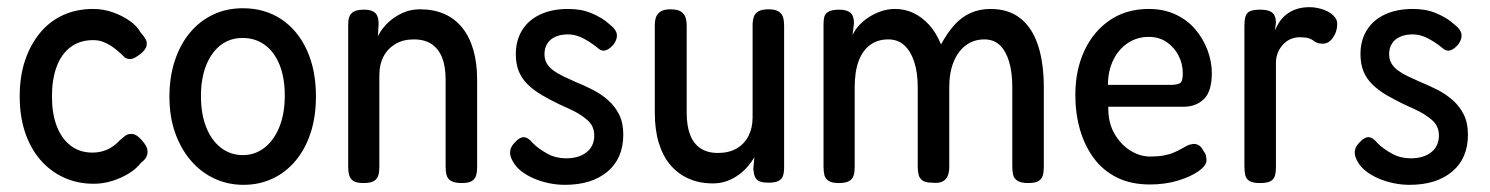

<svg xmlns="http://www.w3.org/2000/svg" viewBox="-20 -501 4160 536"><path d="M242 12Q196 12 158 -5.5Q120 -23 92.5 -55Q65 -87 50 -131.5Q35 -176 35 -232Q35 -288 50 -332.5Q65 -377 92 -409.5Q119 -442 156.5 -459Q194 -476 240 -476Q269 -476 295.5 -466.5Q322 -457 342.5 -442.5Q363 -428 372 -411Q382 -400 387 -390.5Q392 -381 388 -369Q384 -361 377.5 -355Q371 -349 363 -344Q344 -330 328 -341Q318 -351 308 -359.5Q298 -368 287.5 -374.5Q277 -381 265.5 -385Q254 -389 240 -389Q203 -389 177 -369.5Q151 -350 138 -314.5Q125 -279 125 -232Q125 -185 138 -150Q151 -115 176.5 -95Q202 -75 238 -75Q253 -75 267 -79Q281 -83 293 -91Q305 -99 314 -109Q322 -116 329 -121.5Q336 -127 345 -127Q354 -128 363 -121.5Q372 -115 382 -102Q390 -92 391.5 -82.5Q393 -73 389 -64Q385 -55 373 -46Q361 -30 340 -17Q319 -4 293.5 4Q268 12 242 12Z M660 15Q616 15 578.5 -2.5Q541 -20 513 -52.5Q485 -85 469 -130Q453 -175 453 -231Q453 -286 468 -331.5Q483 -377 510 -409.5Q537 -442 574.5 -460Q612 -478 658 -478Q719 -478 765 -447.5Q811 -417 836.5 -361.5Q862 -306 862 -232Q862 -175 847 -129.5Q832 -84 804.5 -51.5Q777 -19 740 -2Q703 15 660 15ZM658 -68Q691 -68 717.5 -88Q744 -108 759.5 -145.5Q775 -183 775 -234Q775 -284 760.5 -320Q746 -356 719.5 -375.5Q693 -395 657 -395Q622 -395 596 -375Q570 -355 555.5 -318.5Q541 -282 541 -233Q541 -182 556 -145Q571 -108 597.5 -88Q624 -68 658 -68Z M995 10Q976 10 967 4.5Q958 -1 955 -11.5Q952 -22 952 -35V-432Q952 -445 955 -454Q958 -463 967.5 -468.5Q977 -474 996 -474Q1011 -474 1019.5 -470Q1028 -466 1031.5 -460Q1035 -454 1036 -447Q1037 -440 1037 -434L1035 -400Q1042 -414 1053 -427Q1064 -440 1079.5 -451Q1095 -462 1113 -468.5Q1131 -475 1153 -475Q1191 -475 1220.5 -462Q1250 -449 1270.5 -423.5Q1291 -398 1301.5 -361.5Q1312 -325 1312 -278V-34Q1312 -21 1309 -11Q1306 -1 1297 4.5Q1288 10 1269 10Q1250 10 1240 4.5Q1230 -1 1227 -11.5Q1224 -22 1224 -35V-279Q1224 -315 1214.5 -339.5Q1205 -364 1185.5 -377.5Q1166 -391 1135 -391Q1105 -391 1083.5 -378Q1062 -365 1050.5 -343Q1039 -321 1039 -291V-34Q1039 -21 1036 -11Q1033 -1 1023.5 4.5Q1014 10 995 10Z M1557 15Q1535 15 1513 10.5Q1491 6 1471 -2.5Q1451 -11 1435.5 -23Q1420 -35 1412 -50Q1406 -60 1404.5 -69Q1403 -78 1406 -86.5Q1409 -95 1417 -103Q1430 -118 1442 -118Q1454 -118 1468 -101Q1476 -93 1486.5 -85.5Q1497 -78 1509 -71.5Q1521 -65 1534 -62Q1547 -59 1560 -59Q1596 -59 1617.5 -76Q1639 -93 1639 -123Q1639 -136 1634 -147Q1629 -158 1619 -166.5Q1609 -175 1597 -182.5Q1585 -190 1570.5 -196.5Q1556 -203 1541 -210Q1514 -223 1492 -236Q1470 -249 1453.5 -265Q1437 -281 1428.5 -301.5Q1420 -322 1420 -350Q1420 -388 1437.5 -416.5Q1455 -445 1488 -460.5Q1521 -476 1566 -476Q1583 -476 1598.5 -473.5Q1614 -471 1629 -465Q1644 -459 1657.5 -451Q1671 -443 1683 -432Q1700 -419 1702 -405.5Q1704 -392 1693 -377Q1682 -364 1671 -360.5Q1660 -357 1650 -366Q1638 -376 1624 -385Q1610 -394 1595.5 -399.5Q1581 -405 1565 -405Q1546 -405 1531 -398.5Q1516 -392 1508 -379.5Q1500 -367 1500 -350Q1500 -335 1506.5 -324Q1513 -313 1524.5 -304.5Q1536 -296 1551.5 -288.5Q1567 -281 1585 -273Q1610 -263 1634.5 -250.5Q1659 -238 1678 -221Q1697 -204 1708.5 -181Q1720 -158 1720 -125Q1720 -59 1676 -22Q1632 15 1557 15Z M1970 11Q1932 11 1902 -2.5Q1872 -16 1851 -41Q1830 -66 1819 -102.5Q1808 -139 1808 -186V-430Q1808 -444 1811.5 -453.5Q1815 -463 1824.5 -469Q1834 -475 1852 -475Q1871 -475 1880.5 -469Q1890 -463 1893.5 -453Q1897 -443 1897 -429V-186Q1897 -150 1906.5 -125Q1916 -100 1935.5 -87Q1955 -74 1984 -74Q2015 -74 2036.5 -86.5Q2058 -99 2069.5 -121.5Q2081 -144 2081 -173V-430Q2081 -444 2084.5 -454Q2088 -464 2097.5 -469.5Q2107 -475 2126 -475Q2144 -475 2153.5 -469Q2163 -463 2166 -453Q2169 -443 2169 -429V-32Q2169 -20 2166 -10.5Q2163 -1 2153.5 4Q2144 9 2125 9Q2111 9 2102.5 6Q2094 3 2090 -3Q2086 -9 2085 -15.5Q2084 -22 2083 -29L2086 -62Q2079 -50 2068.5 -37.5Q2058 -25 2043.5 -14Q2029 -3 2010.5 4Q1992 11 1970 11Z M2321 10Q2303 10 2293.5 4Q2284 -2 2281.5 -12Q2279 -22 2279 -36V-432Q2279 -446 2281.5 -455Q2284 -464 2294 -469Q2304 -474 2323 -474Q2344 -474 2354 -465.5Q2364 -457 2364 -436L2360 -403Q2367 -418 2379 -431Q2391 -444 2407 -454Q2423 -464 2441 -470Q2459 -476 2479 -476Q2506 -476 2529.5 -465Q2553 -454 2573 -432.5Q2593 -411 2607 -377Q2625 -410 2645 -432Q2665 -454 2690 -465Q2715 -476 2745 -476Q2796 -476 2829 -449.5Q2862 -423 2878 -374Q2894 -325 2894 -256V-35Q2894 -21 2891 -11Q2888 -1 2879 4.5Q2870 10 2850 10Q2831 10 2821 4Q2811 -2 2808.5 -12Q2806 -22 2806 -36V-257Q2806 -299 2797 -329Q2788 -359 2771 -375Q2754 -391 2728 -391Q2699 -391 2677 -375Q2655 -359 2642.5 -329Q2630 -299 2630 -257V-34Q2630 -20 2625.5 -9.5Q2621 1 2610.5 6Q2600 11 2582 9Q2564 9 2555.5 3Q2547 -3 2544.5 -13Q2542 -23 2542 -36V-257Q2542 -299 2532 -329Q2522 -359 2504 -375Q2486 -391 2460 -391Q2430 -391 2409 -375.5Q2388 -360 2377 -330.5Q2366 -301 2366 -257V-35Q2366 -21 2363 -11Q2360 -1 2350.5 4.5Q2341 10 2321 10Z M3190 14Q3137 14 3098 -5.5Q3059 -25 3033.5 -59.5Q3008 -94 2995 -139Q2982 -184 2982 -236Q2982 -305 3007 -359Q3032 -413 3078 -444.5Q3124 -476 3187 -476Q3229 -476 3262 -460.5Q3295 -445 3317 -419Q3339 -393 3351 -361Q3363 -329 3363 -297Q3363 -246 3341 -224.5Q3319 -203 3284 -203H3074Q3073 -160 3090.5 -129Q3108 -98 3135 -81Q3162 -64 3191 -64Q3213 -64 3229 -67Q3245 -70 3256.5 -75Q3268 -80 3277 -85Q3286 -90 3293.5 -94Q3301 -98 3310 -99Q3319 -100 3326.5 -95.5Q3334 -91 3339 -81Q3345 -73 3346.5 -67Q3348 -61 3348 -53Q3348 -39 3326.5 -23.5Q3305 -8 3269 3Q3233 14 3190 14ZM3073 -264H3247Q3265 -264 3273.5 -268.5Q3282 -273 3282 -296Q3282 -323 3270 -346Q3258 -369 3237 -383.5Q3216 -398 3187 -398Q3154 -398 3128 -380.5Q3102 -363 3087.5 -332.5Q3073 -302 3073 -264Z M3497 10Q3478 10 3468.5 4.5Q3459 -1 3456.5 -11.5Q3454 -22 3454 -36V-430Q3454 -445 3457 -455Q3460 -465 3469 -469.5Q3478 -474 3498 -474Q3516 -474 3525.5 -469.5Q3535 -465 3538.5 -456.5Q3542 -448 3542 -437L3539 -416Q3545 -430 3553 -441.5Q3561 -453 3573 -462Q3585 -471 3600.5 -476Q3616 -481 3636 -481Q3646 -481 3656.5 -479Q3667 -477 3677.5 -473Q3688 -469 3695.5 -463.5Q3703 -458 3708 -451Q3713 -444 3713 -434Q3713 -412 3701 -395.5Q3689 -379 3673 -379Q3663 -379 3657 -381.5Q3651 -384 3646 -388Q3641 -392 3632.5 -394.5Q3624 -397 3608 -397Q3596 -397 3584.5 -392.5Q3573 -388 3563.5 -378.5Q3554 -369 3548 -355.5Q3542 -342 3542 -325V-34Q3542 -20 3539 -10Q3536 0 3526.5 5Q3517 10 3497 10Z M3915 15Q3893 15 3871 10.5Q3849 6 3829 -2.5Q3809 -11 3793.5 -23Q3778 -35 3770 -50Q3764 -60 3762.5 -69Q3761 -78 3764 -86.5Q3767 -95 3775 -103Q3788 -118 3800 -118Q3812 -118 3826 -101Q3834 -93 3844.5 -85.5Q3855 -78 3867 -71.5Q3879 -65 3892 -62Q3905 -59 3918 -59Q3954 -59 3975.5 -76Q3997 -93 3997 -123Q3997 -136 3992 -147Q3987 -158 3977 -166.5Q3967 -175 3955 -182.5Q3943 -190 3928.5 -196.5Q3914 -203 3899 -210Q3872 -223 3850 -236Q3828 -249 3811.5 -265Q3795 -281 3786.5 -301.5Q3778 -322 3778 -350Q3778 -388 3795.5 -416.5Q3813 -445 3846 -460.5Q3879 -476 3924 -476Q3941 -476 3956.5 -473.5Q3972 -471 3987 -465Q4002 -459 4015.5 -451Q4029 -443 4041 -432Q4058 -419 4060 -405.5Q4062 -392 4051 -377Q4040 -364 4029 -360.5Q4018 -357 4008 -366Q3996 -376 3982 -385Q3968 -394 3953.5 -399.5Q3939 -405 3923 -405Q3904 -405 3889 -398.5Q3874 -392 3866 -379.5Q3858 -367 3858 -350Q3858 -335 3864.5 -324Q3871 -313 3882.5 -304.5Q3894 -296 3909.5 -288.5Q3925 -281 3943 -273Q3968 -263 3992.5 -250.5Q4017 -238 4036 -221Q4055 -204 4066.5 -181Q4078 -158 4078 -125Q4078 -59 4034 -22Q3990 15 3915 15Z"/></svg>

Font: Fredoka SemiCondensed
Style: Regular
Weight: 400
Width: 4
Designer: Ben Nathan
Foundry: Milena B. Brandão, Ben Nathan
Version: Version 2.001